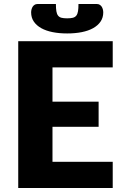

<svg xmlns="http://www.w3.org/2000/svg" viewBox="-20 -933 613 953"><path d="M240.5 -598.5V-428.5H469.5V-303.5H240.5V-130H539.5V0H70.5V-728.5H539.5V-598.5ZM313.5 -842Q330.5 -842 341.5 -844.8Q352.5 -847.5 358.8 -855.5Q365 -863.5 367.2 -877.2Q369.5 -891 369.5 -913H461.5Q469.5 -913 475.2 -909.2Q481 -905.5 484.8 -899.8Q488.5 -894 490.5 -886.5Q492.5 -879 492.5 -871.5Q492.5 -845.5 479.2 -826Q466 -806.5 442.2 -793.2Q418.5 -780 385.8 -773.5Q353 -767 313.5 -767Q274 -767 241.2 -773.5Q208.5 -780 184.8 -793.2Q161 -806.5 147.8 -826Q134.5 -845.5 134.5 -871.5Q134.5 -879 136.5 -886.5Q138.5 -894 142.2 -899.8Q146 -905.5 151.8 -909.2Q157.5 -913 165.5 -913H257.5Q257.5 -891 259.8 -877.2Q262 -863.5 268.2 -855.5Q274.5 -847.5 285.2 -844.8Q296 -842 313.5 -842Z"/></svg>

Font: Lato 2
Style: Regular
Weight: 900
Designer: Lukasz Dziedzic with Adam Twardoch and Botio Nikoltchev
Foundry: tyPoland Lukasz Dziedzic
Version: Version 2.015; 2015-08-06; http://www.latofonts.com/